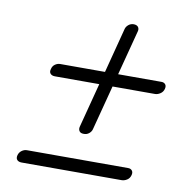

<svg xmlns="http://www.w3.org/2000/svg" viewBox="-67 -695 663 684"><g transform="rotate(10 264.0 -353.0)"><path d="M254.5 -214.5Q243.5 -214.5 239 -221.2Q234.5 -228 237 -237.5L279 -398.5H118.5Q107.5 -398.5 102 -404.8Q96.5 -411 100 -422Q102.5 -433 111.2 -439Q120 -445 129.5 -445H291.5L334 -608.5Q336.5 -617 344.5 -623.5Q352.5 -630 363.5 -630Q375 -629.5 379.5 -623Q384 -616.5 381.5 -607.5L339 -445H496Q505 -445 510 -439Q515 -433 512 -422Q509 -411 499.5 -404.8Q490 -398.5 480 -398.5H327L284.5 -236Q282 -227 273.8 -220.5Q265.5 -214 254.5 -214.5ZM36 -99Q39 -109.5 47.8 -115.8Q56.5 -122 66 -122H432.5Q441.5 -122 446.5 -115.8Q451.5 -109.5 448.5 -99Q445.5 -87.5 436 -81.5Q426.5 -75.5 416.5 -75.5H55Q44 -75.5 38.5 -81.5Q33 -87.5 36 -99Z"/></g></svg>

Font: Fraunces 72pt Soft
Style: Italic
Weight: 400
Italic angle: -16°
Version: Version 1.000;[b76b70a41]